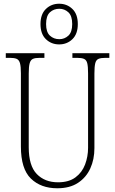

<svg xmlns="http://www.w3.org/2000/svg" viewBox="-20 -999 618 1029"><path d="M287 10Q199 10 145.5 -42Q92 -94 92 -214V-607Q92 -643 87 -660.5Q82 -678 69.5 -683.5Q57 -689 33 -689H11V-714H218V-689H193Q169 -689 156.5 -683.5Q144 -678 139 -660Q134 -642 134 -605V-210Q134 -111 177 -66.5Q220 -22 291 -22Q349 -22 384.5 -48.5Q420 -75 436 -117.5Q452 -160 452 -207V-606Q452 -643 447.5 -660.5Q443 -678 430 -683.5Q417 -689 393 -689H368V-714H566V-689H545Q521 -689 508 -683.5Q495 -678 490.5 -660Q486 -642 486 -605V-205Q486 -145 464 -96.5Q442 -48 398 -19Q354 10 287 10ZM297 -761Q255 -761 226 -789Q197 -817 197 -870Q197 -923 226 -951Q255 -979 297 -979Q339 -979 368 -951Q397 -923 397 -870Q397 -817 368 -789Q339 -761 297 -761ZM298 -789Q326 -789 346.5 -808Q367 -827 367 -870Q367 -914 346.5 -933Q326 -952 298 -952Q268 -952 247.5 -933Q227 -914 227 -870Q227 -827 247.5 -808Q268 -789 298 -789Z"/></svg>

Font: Noto Serif Condensed ExtraLight
Style: Regular
Weight: 200
Width: 3
Designer: Monotype Design Team
Foundry: Monotype Imaging Inc.
Version: Version 2.013; ttfautohint (v1.8.4.7-5d5b)